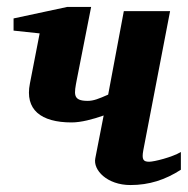

<svg xmlns="http://www.w3.org/2000/svg" viewBox="-20 -520 540 552"><path d="M500 -32V-83C475 -68 423 -55 409 -55C392 -55 387 -61 392 -88L469 -488H336L291 -248C264 -236 249 -230 232 -230C188 -230 193 -250 201 -292L242 -500H173L19 -467V-432L94 -424L66 -280C51 -205 97 -168 186 -168C213 -168 247 -177 278 -188L254 -65C247 -31 288 12 355 12C409 12 455 -3 500 -32Z"/></svg>

Font: Veleka
Style: Bold Italic
Weight: 700
Italic angle: -12°
Designer: Stefan Peev, Context Ltd, 2016; SIL International, 1997-2014.
Foundry: Stefan Peev, Context Ltd, 2016
Version: Version 5.000